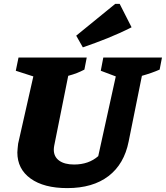

<svg xmlns="http://www.w3.org/2000/svg" viewBox="-20 -952 851 985"><path d="M325 13Q205 13 137 -36Q69 -85 69 -170Q69 -180 70.5 -191Q72 -202 73 -215L151 -560L61 -589L75 -657H425L413 -595Q394 -585 375 -577.5Q356 -570 330 -563L258 -204Q257 -198 256.5 -193.5Q256 -189 256 -184Q256 -148 283.5 -128Q311 -108 360 -108Q435 -108 484 -151L574 -560L497 -589L510 -657H811L799 -595Q761 -578 708 -563L640 -226Q617 -110 536.5 -48.5Q456 13 325 13ZM405 -709 371 -769 571 -932H594L655 -812Q594 -781 531.5 -756Q469 -731 405 -709Z"/></svg>

Font: Piazzolla ExtraBold
Style: Italic
Weight: 800
Italic angle: -11.3°
Designer: Juan Pablo del Peral
Foundry: Huerta Tipografica
Version: Version 1.330